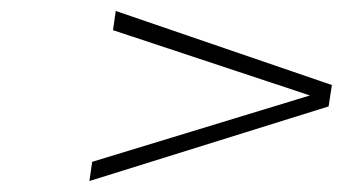

<svg xmlns="http://www.w3.org/2000/svg" viewBox="-20 -523 649 350"><path d="M143 -193 148 -228 545 -349 186 -468 191 -503 585 -368 579 -329Z"/></svg>

Font: Exo Thin ExtraLight
Style: Italic
Weight: 250
Italic angle: -9°
Version: Version 2.000